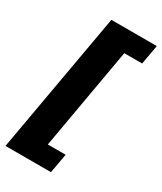

<svg xmlns="http://www.w3.org/2000/svg" viewBox="-223 -774 804 951"><g transform="rotate(30 179.0 -298.5)"><path d="M120 -700H380L360 -589H258L156 -8H258L238 103H-22Z"/></g></svg>

Font: Sarabun ExtraBold
Style: Italic
Weight: 800
Italic angle: -10°
Designer: Suppakit Chalermlarp | Katatrad Co.,Ltd.
Foundry: Cadson Demak Co.,Ltd.
Version: Version 1.000; ttfautohint (v1.6)